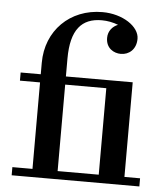

<svg xmlns="http://www.w3.org/2000/svg" viewBox="-54 -808 743 856"><g transform="rotate(5 318.0 -380.0)"><path d="M30 -36.5V0H601.5V-36.5H531.5V-460H232.5V-540C232.5 -669.5 280.5 -723.5 370.5 -723.5C395.5 -723.5 421.5 -718.5 444 -709.5C420.5 -700.5 400.5 -678.5 400.5 -647.5C400.5 -601 436 -581.5 467.5 -581.5C504 -581.5 536 -607.5 536 -655C536 -709.5 461.5 -760 370.5 -760C224.5 -760 120 -655 120 -511.5V-460H30V-423.5H120V-36.5ZM416.5 -423.5V-36.5H232.5V-423.5Z"/></g></svg>

Font: Bodoni* 06pt Medium
Style: Regular
Weight: 500
Version: Version 2.3